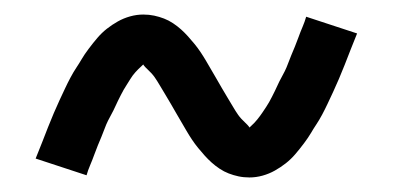

<svg xmlns="http://www.w3.org/2000/svg" viewBox="-20 -428 540 264"><path d="M323 -184Q315 -184 308 -185.5Q301 -187 294.5 -189.5Q288 -192 282 -196Q276 -200 271 -204.5Q266 -209 261.5 -214Q257 -219 252.5 -224.5Q248 -230 244 -236Q240 -242 236.5 -248Q233 -254 229.5 -260Q226 -266 222.5 -272Q219 -278 215 -285Q211 -292 207 -298.5Q203 -305 199.5 -311Q196 -317 192.5 -322Q189 -327 182.5 -333Q176 -339 176 -342H179Q179 -341 174.5 -337Q170 -333 166 -328.5Q162 -324 159 -319Q156 -314 154 -311Q152 -308 150 -304.5Q148 -301 146 -297Q144 -293 142 -289Q140 -285 138 -280.5Q136 -276 133.5 -271.5Q131 -267 128.5 -262Q126 -257 124 -251.5Q122 -246 119.5 -240Q117 -234 114.5 -228Q112 -222 109.5 -215Q107 -208 104 -201Q101 -194 99 -187L29 -210Q34 -222 38 -232.5Q42 -243 46 -253Q50 -263 54 -272.5Q58 -282 62 -290.5Q66 -299 69.5 -306.5Q73 -314 77 -321.5Q81 -329 85 -335Q89 -341 92.5 -347Q96 -353 102 -361Q108 -369 114 -376Q120 -383 127 -388.5Q134 -394 142 -398.5Q150 -403 159 -405.5Q168 -408 177 -408Q185 -408 192 -406.5Q199 -405 205.5 -402.5Q212 -400 218 -396Q224 -392 229 -387.5Q234 -383 238.5 -378Q243 -373 247.5 -367.5Q252 -362 256 -356Q260 -350 263.5 -344Q267 -338 270.5 -332Q274 -326 277.5 -320Q281 -314 285 -307Q289 -300 293 -293.5Q297 -287 300.5 -281Q304 -275 307.5 -270Q311 -265 317.5 -259Q324 -253 324 -250H321Q321 -251 325.5 -255Q330 -259 334 -264Q338 -269 341 -273.5Q344 -278 346 -281Q348 -284 350 -287.5Q352 -291 354 -295Q356 -299 358 -303Q360 -307 362 -311.5Q364 -316 366.5 -320.5Q369 -325 371.5 -330Q374 -335 376 -340.5Q378 -346 380.5 -352Q383 -358 385.5 -364Q388 -370 390.5 -377Q393 -384 396 -391Q399 -398 401 -405L471 -382Q466 -370 462 -359.5Q458 -349 454 -339Q450 -329 446 -319.5Q442 -310 438 -301.5Q434 -293 430.5 -285.5Q427 -278 423 -270.5Q419 -263 415 -257Q411 -251 407.5 -245Q404 -239 398 -231Q392 -223 386 -216Q380 -209 373 -203.5Q366 -198 358 -193.5Q350 -189 341 -186.5Q332 -184 323 -184Z"/></svg>

Font: Iosevka Term Curly
Style: Regular
Weight: 400
Designer: Belleve Invis
Foundry: Belleve Invis
Version: Version 32.3.0